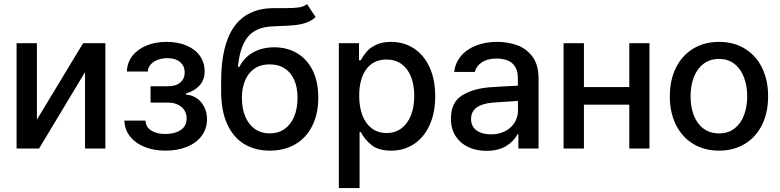

<svg xmlns="http://www.w3.org/2000/svg" viewBox="-20 -748 3928 967"><path d="M398.4 -530.3H510.7V0H408.2V-384.8L176.8 0H63.5V-530.3H166V-145.5Z M812.5 -73.2Q859.9 -73.2 889.9 -93Q919.9 -112.8 919.9 -151.4Q919.9 -187.5 893.6 -209.5Q867.2 -231.4 824.2 -231.4H738.3V-313.5H824.2Q866.2 -313.5 888.2 -332.5Q910.2 -351.6 910.2 -382.8Q910.2 -415.5 887 -435.3Q863.8 -455.1 823.2 -455.1Q795.9 -455.1 773.4 -446.3Q751 -437.5 738 -422.1Q725.1 -406.7 724.6 -387.7H619.1Q620.1 -431.6 646 -465.6Q671.9 -499.5 716.8 -518.3Q761.7 -537.1 818.4 -537.1Q876.5 -537.1 920.2 -518.3Q963.9 -499.5 987.3 -465.8Q1010.7 -432.1 1010.7 -388.7Q1010.7 -346.7 985.6 -318.1Q960.4 -289.6 917 -277.3V-271.5Q947.3 -269.5 971.4 -252.9Q995.6 -236.3 1009 -208.7Q1022.5 -181.2 1022.5 -147.5Q1022.5 -99.6 995.6 -63.7Q968.8 -27.8 921.4 -8.5Q874 10.7 813.5 10.7Q754.9 10.7 708.5 -7.8Q662.1 -26.4 635 -60.8Q607.9 -95.2 606.4 -140.6H712.9Q714.4 -108.4 741.2 -90.8Q768.1 -73.2 812.5 -73.2Z M1373 -616.2Q1367.2 -615.2 1356.4 -615.2Q1271.5 -613.3 1229.5 -563.7Q1187.5 -514.2 1178.7 -411.1H1185.5Q1210.4 -460 1256.3 -484.9Q1302.2 -509.8 1361.3 -509.8Q1425.8 -509.8 1476.1 -480.2Q1526.4 -450.7 1554.7 -393.6Q1583 -336.4 1583 -256.8Q1583 -175.3 1553 -114.7Q1522.9 -54.2 1467.8 -21.7Q1412.6 10.7 1338.9 10.7Q1264.2 10.7 1209 -23.2Q1153.8 -57.1 1123.8 -124Q1093.8 -190.9 1093.8 -287.1V-338.9Q1093.8 -702.6 1353.5 -707H1389.6H1417Q1460.9 -707 1485.4 -710.7Q1509.8 -714.4 1526.4 -727.5L1569.3 -662.1Q1548.3 -642.6 1521 -633.3Q1493.7 -624 1462.2 -621.1Q1430.7 -618.2 1373 -616.2ZM1478.5 -255.9Q1478.5 -308.6 1461.4 -346.4Q1444.3 -384.3 1412.8 -404.1Q1381.3 -423.8 1337.9 -423.8Q1273.4 -423.8 1236.6 -379.6Q1199.7 -335.4 1198.2 -255.9Q1198.2 -201.7 1215.3 -160.9Q1232.4 -120.1 1264.2 -98.1Q1295.9 -76.2 1338.9 -76.2Q1381.3 -76.2 1412.8 -98.1Q1444.3 -120.1 1461.4 -160.6Q1478.5 -201.2 1478.5 -255.9Z M1686.5 -530.3H1788.1V-444.3H1796.9Q1810.1 -468.3 1826.7 -487.8Q1843.3 -507.3 1873.8 -522.2Q1904.3 -537.1 1949.2 -537.1Q2013.7 -537.1 2064.2 -504.4Q2114.7 -471.7 2143.3 -409.9Q2171.9 -348.1 2171.9 -263.7Q2171.9 -179.7 2143.6 -117.7Q2115.2 -55.7 2064.9 -22.5Q2014.6 10.7 1950.2 10.7Q1886.7 10.7 1852.1 -16.8Q1817.4 -44.4 1796.9 -83H1791V199.2H1686.5ZM1926.8 -78.1Q1971.2 -78.1 2002.7 -102.3Q2034.2 -126.5 2050.3 -168.9Q2066.4 -211.4 2066.4 -265.6Q2066.4 -318.8 2050.5 -360.1Q2034.7 -401.4 2003.2 -424.8Q1971.7 -448.2 1926.8 -448.2Q1860.4 -448.2 1824.7 -399.2Q1789.1 -350.1 1789.1 -265.6Q1789.1 -209.5 1805.2 -167.2Q1821.3 -125 1852.3 -101.6Q1883.3 -78.1 1926.8 -78.1Z M2449.2 -308.6Q2482.4 -311 2521.7 -313.2Q2561 -315.4 2588.4 -316.4L2587.9 -358.4Q2587.9 -403.8 2560.5 -428.5Q2533.2 -453.1 2480.5 -453.1Q2436 -453.1 2407.7 -434.8Q2379.4 -416.5 2371.1 -385.7H2267.6Q2272.5 -429.7 2300.3 -464.1Q2328.1 -498.5 2375.7 -517.8Q2423.3 -537.1 2484.4 -537.1Q2534.7 -537.1 2581.3 -521.5Q2627.9 -505.9 2660.2 -464.8Q2692.4 -423.8 2692.4 -352.5V0H2590.8V-72.3H2586.9Q2568.8 -37.1 2529.5 -12.7Q2490.2 11.7 2429.7 11.7Q2378.9 11.7 2338.4 -7.3Q2297.9 -26.4 2274.4 -62.7Q2251 -99.1 2251 -149.4Q2251 -231.9 2306.6 -267.1Q2362.3 -302.2 2449.2 -308.6ZM2453.1 -71.3Q2494.1 -71.3 2524.9 -87.6Q2555.7 -104 2572.3 -131.6Q2588.9 -159.2 2588.9 -191.4L2588.4 -239.7L2463.9 -231.4Q2410.6 -227.5 2381.6 -207.3Q2352.5 -187 2352.5 -148.4Q2352.5 -111.3 2380.1 -91.3Q2407.7 -71.3 2453.1 -71.3Z M2920.9 -309.6H3149.4V-530.3H3251V0H3149.4V-220.7H2920.9V0H2818.4V-530.3H2920.9Z M3353.5 -262.7Q3353.5 -344.7 3384.3 -406.7Q3415 -468.8 3471.2 -502.9Q3527.3 -537.1 3601.6 -537.1Q3675.3 -537.1 3731.4 -502.9Q3787.6 -468.8 3818.1 -406.5Q3848.6 -344.2 3848.6 -262.7Q3848.6 -181.2 3818.1 -119.4Q3787.6 -57.6 3731.4 -23.4Q3675.3 10.7 3601.6 10.7Q3527.3 10.7 3471.2 -23.4Q3415 -57.6 3384.3 -119.4Q3353.5 -181.2 3353.5 -262.7ZM3743.2 -262.7Q3743.2 -314.9 3727.3 -357.7Q3711.4 -400.4 3679.4 -425.8Q3647.5 -451.2 3601.6 -451.2Q3554.7 -451.2 3522.2 -425.8Q3489.7 -400.4 3473.9 -357.7Q3458 -314.9 3458 -262.7Q3458 -210.4 3473.9 -168.2Q3489.7 -126 3522.2 -101.1Q3554.7 -76.2 3601.6 -76.2Q3647.9 -76.2 3679.7 -101.1Q3711.4 -126 3727.3 -168.2Q3743.2 -210.4 3743.2 -262.7Z"/></svg>

Font: Pretendard GOV Medium
Style: Regular
Weight: 500
Designer: Base glyphs from Inter by Rasmus Andersson; Hangeul glyphs from Noto Sans CJK(Source Han Sans) by Jang Soo-young and Kan
Foundry: Kil Hyung-jin
Version: Version 1.309